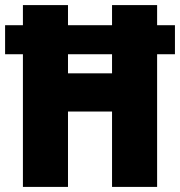

<svg xmlns="http://www.w3.org/2000/svg" viewBox="-23 -734 707 754"><path d="M67 0H244V-296H417V0H594V-521H664V-635H594V-714H417V-635H244V-714H67V-635H-3V-521H67ZM244 -446V-521H417V-446Z"/></svg>

Font: Noto Sans Thai Looped Condensed Black
Style: Regular
Weight: 900
Width: 3
Designer: Sasikarn Vongin, Ben Mitchell
Foundry: The Fontpad Ltd
Version: Version 1.001